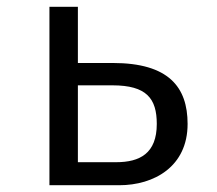

<svg xmlns="http://www.w3.org/2000/svg" viewBox="-20 -547 640 567"><path d="M210 -527H126V0H332C435 0 534 -55 534 -181C534 -290 478 -361 313 -361H210ZM312 -295C413 -295 443 -256 443 -181C443 -94 393 -68 323 -68H210V-295Z"/></svg>

Font: FiraMono Nerd Font
Style: Regular
Weight: 400
Designer: Carrois Corporate & Edenspiekermann AG
Foundry: Carrois Corporate GbR & Edenspiekermann AG
Version: Version 003.206;Nerd Fonts 3.3.0